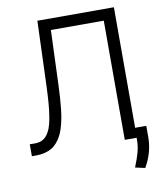

<svg xmlns="http://www.w3.org/2000/svg" viewBox="-96 -805 899 1054"><g transform="rotate(-10 353.5 -277.5)"><path d="M25.9 0V-66.8L47.9 -66.4Q71.7 -65.7 89.3 -72.3Q106.9 -78.8 120.2 -95Q133.5 -111.2 142.2 -133.7Q150.9 -156.2 157 -191.9Q163 -227.6 166.4 -268.8Q169.7 -310 171.9 -367.5L184.7 -727.3H611.2V-55.4H673.3V11.7Q671.9 95.9 627.5 171.5L572.8 159.4Q590.9 115.4 600.3 81.1Q609.7 46.9 609.7 12.8V0H543.7V-664.4H248.9L237.6 -362.2Q236.2 -322.1 234 -290.7Q231.9 -259.2 228.3 -226.4Q224.8 -193.5 219.6 -168.7Q214.5 -143.8 206.7 -119.3Q198.9 -94.8 188.7 -77.2Q178.6 -59.7 165 -44.4Q151.3 -29.1 134.4 -19.7Q117.5 -10.3 96.1 -5.1Q74.6 0 48.7 0Z"/></g></svg>

Font: Inter Light BETA
Style: Regular
Weight: 300
Designer: Rasmus Andersson
Foundry: rsms
Version: Version 3.011;git-f93a4a705